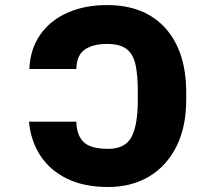

<svg xmlns="http://www.w3.org/2000/svg" viewBox="-20 -742 865 772"><path d="M96.6 -252.8H286.9Q288.4 -197.4 316.6 -170.5Q344.8 -143.5 414.8 -143.5Q484.4 -143.5 509.4 -192.6Q534.4 -241.8 534.1 -340.9V-369.3Q534.4 -437.5 525.2 -480.8Q516 -524.1 489.3 -544.7Q462.7 -565.3 410.5 -565.3Q354.4 -565.3 321.4 -543.1Q288.4 -521 286.9 -464.5H98Q101.2 -544 141.2 -601.7Q181.1 -659.4 250.5 -690.5Q320 -721.6 410.5 -721.6Q562.1 -721.6 645.6 -628Q729 -534.4 728.7 -369.3V-342.3Q729 -232.2 689.6 -153.4Q650.2 -74.6 579.5 -32.3Q508.9 9.9 414.8 9.9Q317.1 9.9 248.4 -24.1Q179.7 -58.2 141.5 -117.5Q103.3 -176.8 96.6 -252.8Z"/></svg>

Font: Inter UI Black
Style: Regular
Weight: 900
Designer: Rasmus Andersson
Foundry: rsms
Version: 3.2;8d6f07862